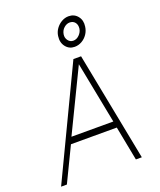

<svg xmlns="http://www.w3.org/2000/svg" viewBox="-174 -1092 1001 1200"><g transform="rotate(-20 326.0 -492.5)"><path d="M21 0 366 -723H417L558 0H518.5L474.5 -228H169.5L59.5 0ZM188.5 -271H467L387 -681ZM400.5 -792Q364 -792 341.8 -820.5Q319.5 -849 325.5 -891Q329 -917 344.2 -938.2Q359.5 -959.5 381.8 -972.2Q404 -985 428.5 -985Q466 -985 488.2 -957.2Q510.5 -929.5 504.5 -889Q501 -861.5 486 -839.5Q471 -817.5 448.5 -804.8Q426 -792 400.5 -792ZM405.5 -831Q427.5 -831 445.2 -848.5Q463 -866 466.5 -889Q469.5 -914.5 456.8 -930.2Q444 -946 421.5 -946Q401.5 -946 383.5 -930.2Q365.5 -914.5 361.5 -889Q358 -866 371.2 -848.5Q384.5 -831 405.5 -831Z"/></g></svg>

Font: Public Sans Thin Thin
Style: Italic
Weight: 250
Italic angle: -8°
Version: Version 2.001